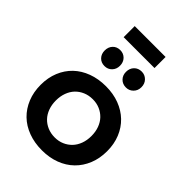

<svg xmlns="http://www.w3.org/2000/svg" viewBox="-262 -1031 1152 1152"><g transform="rotate(45 314.0 -455.5)"><path d="M444 -916V-822H182V-916ZM223 -753Q251 -753 269.5 -734Q288 -715 288 -685Q288 -656 269.5 -637Q251 -618 223 -618Q194 -618 176 -637Q158 -656 158 -685Q158 -715 176 -734Q194 -753 223 -753ZM405 -753Q432 -753 451 -734Q470 -715 470 -685Q470 -656 451 -637Q432 -618 405 -618Q376 -618 357.5 -637Q339 -656 339 -685Q339 -715 357.5 -734Q376 -753 405 -753ZM315 -539Q378 -539 429.5 -519.5Q481 -500 518 -464.5Q555 -429 575.5 -379Q596 -329 596 -268Q596 -207 575.5 -156.5Q555 -106 518 -70Q481 -34 429.5 -14.5Q378 5 315 5Q252 5 199.5 -14.5Q147 -34 110 -70Q73 -106 52.5 -156.5Q32 -207 32 -268Q32 -329 52.5 -379Q73 -429 110 -464.5Q147 -500 199.5 -519.5Q252 -539 315 -539ZM315 -428Q281 -428 253 -416Q225 -404 205 -383Q185 -362 174 -332Q163 -302 163 -266Q163 -230 174 -200Q185 -170 205 -149Q225 -128 253 -116Q281 -104 315 -104Q348 -104 375.5 -116Q403 -128 423 -149Q443 -170 454 -200Q465 -230 465 -266Q465 -302 454 -332Q443 -362 423 -383Q403 -404 375.5 -416Q348 -428 315 -428Z"/></g></svg>

Font: QuotatisMedium
Style: Regular
Weight: 500
Designer: Julieta Ulanovsky
Foundry: Quotatis-Medium
Version: Version 4.000;PS 004.000;hotconv 1.0.88;makeotf.lib2.5.64775